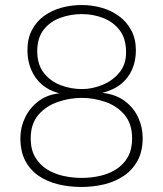

<svg xmlns="http://www.w3.org/2000/svg" viewBox="-20 -735 648 763"><path d="M303 8Q255 8 211.5 -2.5Q168 -13 134 -36Q100 -59 80.5 -96Q61 -133 61 -187Q61 -229 79.5 -267.5Q98 -306 132.5 -332.5Q167 -359 216 -364Q174 -375 146 -399.5Q118 -424 103.5 -459Q89 -494 89 -535Q89 -582 107 -616Q125 -650 155.5 -672Q186 -694 224.5 -704.5Q263 -715 305 -715Q346 -715 384.5 -704Q423 -693 453.5 -670.5Q484 -648 502 -614Q520 -580 520 -535Q520 -494 505.5 -460Q491 -426 462 -402Q433 -378 387 -366Q441 -360 476.5 -333Q512 -306 529.5 -267.5Q547 -229 547 -187Q547 -134 527 -97Q507 -60 472.5 -36.5Q438 -13 394.5 -2.5Q351 8 303 8ZM305 -28Q342 -28 377.5 -36Q413 -44 442 -62.5Q471 -81 488 -111Q505 -141 505 -185Q505 -243 475 -278.5Q445 -314 399 -330Q353 -346 305 -346Q257 -346 210 -330Q163 -314 132.5 -278.5Q102 -243 102 -185Q102 -141 119.5 -111Q137 -81 166 -62.5Q195 -44 231.5 -36Q268 -28 305 -28ZM306 -381Q345 -381 385.5 -397Q426 -413 453.5 -445.5Q481 -478 481 -527Q481 -582 455.5 -615Q430 -648 390 -663.5Q350 -679 305 -679Q261 -679 220.5 -664.5Q180 -650 154 -617.5Q128 -585 128 -531Q128 -479 154 -445.5Q180 -412 221 -396.5Q262 -381 306 -381Z"/></svg>

Font: Onest Thin
Style: Regular
Weight: 250
Designer: Dmitri Voloshin, Andrey Kudryavtsev
Foundry: Dmitri Voloshin, Andrey Kudryavtsev
Version: Version 1.000;gftools[0.9.33]